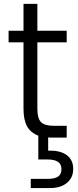

<svg xmlns="http://www.w3.org/2000/svg" viewBox="-20 -703 396 981"><path d="M100.1 -486.8H23.9V-545.9H100.1V-683.1H170.9V-545.9H320.8V-486.8H170.9V-147.9Q170.9 -97.7 189.7 -78.9Q208.5 -60.1 256.8 -60.1H320.8V0H246.1H235.8Q229 0 226.1 -1V66.9Q286.1 64.5 320.1 88.9Q354 113.3 354 160.2Q354 205.1 322 231.4Q290 257.8 236.8 257.8H137.2V210.9H223.1Q260.7 210.9 277.3 199Q293.9 187 293.9 160.2Q293.9 111.8 223.1 111.8H175.8V-9.8Q137.2 -24.4 118.7 -57.1Q100.1 -89.8 100.1 -147.9Z"/></svg>

Font: PoppinsZ Light
Style: Regular
Weight: 300
Designer: Ninad Kale (Devanagari), Jonny Pinhorn (Latin)
Foundry: Indian Type Foundry
Version: Version 3.002;FEAKit 1.0